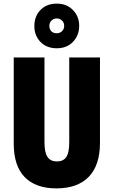

<svg xmlns="http://www.w3.org/2000/svg" viewBox="-20 -1032 628 1062"><path d="M533 -242Q533 -118 471 -54Q409 10 292 10Q178 10 117 -52Q56 -114 56 -238V-714H226V-246Q226 -188 243 -163.5Q260 -139 294 -139Q330 -139 346.5 -163Q363 -187 363 -247V-714H533ZM294 -765Q238 -765 204 -800Q170 -835 170 -888Q170 -942 204 -977Q238 -1012 294 -1012Q349 -1012 383.5 -976.5Q418 -941 418 -889Q418 -837 384 -801Q350 -765 294 -765ZM294 -848Q311 -848 323 -859.5Q335 -871 335 -889Q335 -907 323 -918.5Q311 -930 294 -930Q277 -930 265 -918.5Q253 -907 253 -889Q253 -871 263.5 -859.5Q274 -848 294 -848Z"/></svg>

Font: Noto Sans Sinhala UI ExtraCondensed Black
Style: Regular
Weight: 900
Width: 2
Designer: Jelle Bosma - Monotype Design Team
Foundry: Monotype Imaging Inc.
Version: Version 2.006; ttfautohint (v1.8.4.7-5d5b)